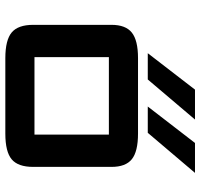

<svg xmlns="http://www.w3.org/2000/svg" viewBox="-36 -728 769 738"><g transform="rotate(90 349.0 -359.5)"><path d="M76 -102V-403Q76 -457.5 105.8 -481.2Q135.5 -505 204 -505H494Q563 -505 592.5 -481.2Q622 -457.5 622 -403V-102Q622 -44 593 -19.5Q564 5 494 5H204Q134.5 5 105.2 -19.5Q76 -44 76 -102ZM200 -107Q200 -107 200 -107Q200 -107 200 -107H498Q498 -107 498 -107Q498 -107 498 -107V-393Q498 -393 498 -393Q498 -393 498 -393H200Q200 -393 200 -393Q200 -393 200 -393ZM185 -542.5 325 -724H440L286 -542.5ZM390 -542.5 530 -724H645L491 -542.5Z"/></g></svg>

Font: Science Gothic
Style: Regular
Weight: 400
Designer: Thomas Phinney, Vassil Kateliev, Brandon Buerkle
Foundry: Font Detective LLC
Version: Version 1.018